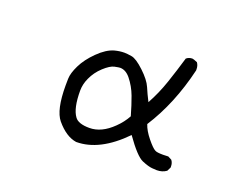

<svg xmlns="http://www.w3.org/2000/svg" viewBox="-94 -749 1187 933"><g transform="rotate(20 500.0 -283.0)"><path d="M366 4Q312 -4 262 -64Q224 -110 224 -236Q224 -243 224.5 -271.5Q225 -300 245.5 -342Q266 -384 307.5 -425Q349 -466 388 -477Q414 -484 439 -484Q452 -484 476.5 -480Q501 -476 543 -436.5Q585 -397 598.5 -365Q612 -333 630 -298Q663 -358 685.5 -424.5Q708 -491 728 -559Q741 -570 759 -570Q764 -570 785 -561Q795 -547 795 -528V-522Q751 -336 661 -196Q671 -165 699.5 -130Q728 -95 742 -88Q751 -82 784 -82L811 -83L830 -73Q840 -60 840 -42V-36L830 -16Q809 -1 781 -1Q776 -1 756.5 -2.5Q737 -4 703.5 -18Q670 -32 608 -120Q487 4 366 4ZM403 -82Q465 -82 523 -139Q554 -169 573 -204Q558 -257 542 -300Q526 -343 497 -379Q473 -408 444 -408Q438 -408 416 -403.5Q394 -399 362.5 -370Q331 -341 314 -303Q299 -270 299 -237Q299 -146 327 -108Q345 -82 403 -82Z"/></g></svg>

Font: Xiaolai Mono SC
Style: Regular
Weight: 400
Monospace: yes
Designer: LXGW / Nozomi Seto
Version: Version 3.113;September 30, 2024